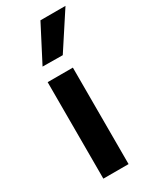

<svg xmlns="http://www.w3.org/2000/svg" viewBox="-205 -855 737 910"><g transform="rotate(-30 163.5 -399.5)"><path d="M73 -528H211V0H73ZM89 -604 190 -799H327L199 -603Z"/></g></svg>

Font: Be Vietnam
Style: Bold
Weight: 700
Designer: Gabriel Lam
Foundry: TypeRant
Version: Version 4.000